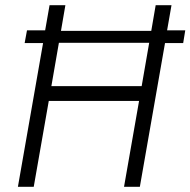

<svg xmlns="http://www.w3.org/2000/svg" viewBox="-20 -720 734 740"><path d="M580 -700 563 -601H215L232 -700H171L154 -603H84L75 -554H146L49 0H110L168 -331H516L458 0H519L616 -554H686L694 -603H624L641 -700ZM178 -388 207 -555H555L526 -388Z"/></svg>

Font: Fixel Text 20240404 Light
Style: Italic
Weight: 300
Width: 4
Italic angle: -10°
Designer: AlfaBravo + MacPaw
Foundry: Kyrylo Tkachov, Marchela Mozhyna, Serhii Makarenko, Maria Weinstein, Zakhar Kryvoshyya
Version: Version 1.211;Glyphs 3.2 (3225)